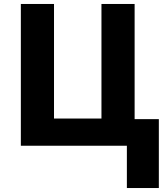

<svg xmlns="http://www.w3.org/2000/svg" viewBox="-20 -734 839 967"><path d="M780 -134V213H619V0H85V-714H252V-137H491V-714H658V-134Z"/></svg>

Font: Noto Sans UI Extra
Style: Regular
Weight: 800
Designer: Monotype Design Team
Foundry: Monotype Imaging Inc.
Version: Version 1.901